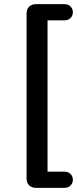

<svg xmlns="http://www.w3.org/2000/svg" viewBox="-20 -725 373 925"><path d="M291 180C315 180 331 163 331 141C331 119 315 102 291 102H209V-627H291C315 -627 331 -644 331 -666C331 -688 315 -705 291 -705H151C127 -705 108 -687 108 -662V137C108 162 127 180 151 180Z"/></svg>

Font: Nunito SemiBold
Style: Regular
Weight: 600
Designer: Vernon Adams
Foundry: Vernon Adams
Version: Version 3.602